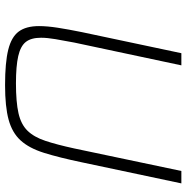

<svg xmlns="http://www.w3.org/2000/svg" viewBox="-9 -719 736 758"><g transform="rotate(90 359.0 -340.0)"><path d="M316 8Q227 8 176.5 -4.5Q126 -17 104.5 -46Q83 -75 83 -126Q83 -158 89.5 -200Q96 -242 107 -296L190 -688H238L148 -265Q140 -223 134.5 -190.5Q129 -158 129 -134Q129 -95 145.5 -74Q162 -53 201.5 -44Q241 -35 309 -35Q383 -35 427 -45Q471 -55 496 -80.5Q521 -106 536 -151Q551 -196 566 -265L655 -688H704L621 -296Q602 -205 583.5 -146Q565 -87 534.5 -53.5Q504 -20 452.5 -6Q401 8 316 8Z"/></g></svg>

Font: Saira ExtraLight
Style: Italic
Weight: 200
Italic angle: -12°
Designer: Hector Gatti with collaboration of the Omnibus-Type team
Foundry: Omnibus-Type
Version: Version 1.100; ttfautohint (v1.8.3)